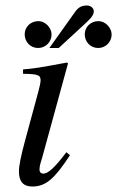

<svg xmlns="http://www.w3.org/2000/svg" viewBox="-20 -669 427 700"><path d="M222 -114C179 -57 155 -36 138 -36C130 -36 124 -41 124 -51C124 -65 129 -78 134 -95L228 -438L224 -441C123 -422 103 -419 64 -416V-400C118 -399 128 -396 128 -376C128 -368 124 -350 119 -332L71 -155C56 -99 49 -64 49 -44C49 -7 65 11 98 11C148 11 180 -19 235 -103ZM168 -543C168 -568 145 -592 120 -592C92 -592 70 -571 70 -544C70 -516 91 -494 119 -494C146 -494 168 -516 168 -543ZM160 -494H194L282 -575C305 -596 322 -612 322 -627C322 -642 308 -649 297 -649C276 -649 265 -641 254 -626ZM387 -543C387 -568 364 -592 339 -592C311 -592 289 -571 289 -544C289 -516 310 -494 338 -494C365 -494 387 -516 387 -543Z"/></svg>

Font: XITS
Style: Italic
Weight: 400
Italic angle: -16.33°
Designer: MicroPress Inc., with final additions and corrections provided by Coen Hoffman, Elsevier (retired)
Version: Version 1.302